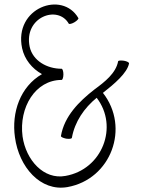

<svg xmlns="http://www.w3.org/2000/svg" viewBox="-20 -813 630 860"><path d="M302 -196C315 -268 357 -329 413 -375C512 -247 439 -54 273 -25C176 -7 96 -96 81 -202C64 -331 138 -455 256 -455C260 -455 264 -466 264 -480C264 -494 260 -505 256 -505C190 -505 127 -541 113 -603C85 -736 239 -793 288 -707C290 -704 301 -706 313 -713C325 -720 333 -729 331 -732C259 -857 41 -778 79 -597C90 -547 123 -506 168 -481C71 -425 31 -310 47 -198C65 -65 161 46 282 25C478 -10 563 -242 441 -397C492 -437 550 -486 558 -529C559 -533 548 -539 535 -541C521 -543 509 -542 509 -538C499 -485 449 -446 404 -413C333 -358 268 -292 253 -204C252 -200 262 -195 276 -192C290 -190 301 -191 302 -196Z"/></svg>

Font: Nupuram Condensed Thin
Style: Regular
Weight: 100
Width: 3
Designer: Santhosh Thottingal (santhosh.thottingal@gmail.com)
Foundry: SMC
Version: Version 1.000